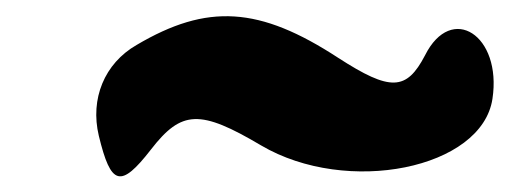

<svg xmlns="http://www.w3.org/2000/svg" viewBox="-20 -569 634 239"><path d="M150 -513C110 -490 92 -446 103 -400C118 -338 130 -334 168 -383C206 -432 229 -433 305 -388C412 -325 580 -359 593 -446C605 -525 542 -566 509 -500C486 -456 466 -455 401 -497C303 -561 238 -565 150 -513Z"/></svg>

Font: Hussar Skorodowane
Style: Ky
Weight: 700
Foundry: Cannot Into Space Fonts
Version: Version 0.892